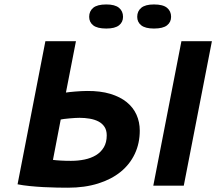

<svg xmlns="http://www.w3.org/2000/svg" viewBox="-20 -851 1009 880"><path d="M811.5 -662.1H951.2L822.3 0H682.6ZM188 -662.1H328.1L282.2 -426.8Q287.6 -427.7 298.8 -429Q310.1 -430.2 324 -431.4Q337.9 -432.6 352.5 -433.3Q367.2 -434.1 378.9 -434.1Q439.9 -434.6 485.4 -420.9Q530.8 -407.2 560.8 -382.8Q590.8 -358.4 605.7 -325Q620.6 -291.5 620.6 -252.4Q620.6 -194.3 597.9 -146Q575.2 -97.7 532.7 -63.2Q490.2 -28.8 429.2 -9.8Q368.2 9.3 291.5 9.3Q271.5 9.3 241.7 8.8Q211.9 8.3 179.7 6.6Q147.5 4.9 115.7 1.7Q84 -1.5 60.5 -6.3ZM306.2 -113.8Q338.4 -113.8 367.7 -119.9Q397 -126 419.7 -139.6Q442.4 -153.3 455.8 -175.8Q469.2 -198.2 469.2 -230.5Q469.2 -253.9 459 -269.5Q448.7 -285.2 431.4 -294.2Q414.1 -303.2 391.4 -307.1Q368.7 -311 344.2 -311Q336.9 -311 324 -310.3Q311 -309.6 297.6 -308.3Q284.2 -307.1 273.2 -305.7Q262.2 -304.2 258.3 -303.2L222.7 -118.2Q228 -117.2 237.8 -116.5Q247.6 -115.7 259.3 -115Q271 -114.3 283.4 -114Q295.9 -113.8 306.2 -113.8ZM388.7 -773.9Q388.7 -799.8 407.2 -815.2Q425.8 -830.6 467.3 -830.6Q506.8 -830.6 525.4 -815.2Q543.9 -799.8 543.9 -773.9Q543.9 -749.5 525.4 -734.9Q506.8 -720.2 467.3 -720.2Q425.8 -720.2 407.2 -734.9Q388.7 -749.5 388.7 -773.9ZM608.9 -773.9Q608.9 -799.8 627.4 -815.2Q646 -830.6 685.5 -830.6Q727.1 -830.6 745.6 -815.2Q764.2 -799.8 764.2 -773.9Q764.2 -749.5 745.6 -734.9Q727.1 -720.2 685.5 -720.2Q646 -720.2 627.4 -734.9Q608.9 -749.5 608.9 -773.9Z"/></svg>

Font: PT Astra Sans
Style: Bold Italic
Weight: 700
Italic angle: -16°
Designer: A.Korolkova, I. Chaeva
Foundry: ParaType Ltd
Version: Version 1.002W